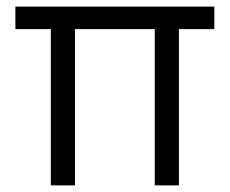

<svg xmlns="http://www.w3.org/2000/svg" viewBox="-20 -560 694 580"><path d="M133.5 0V-472H26.5V-540H627.5V-472H520.5V0H447.5V-472H206.5V0Z"/></svg>

Font: Vela Sans
Style: Regular
Weight: 400
Designer: Principal design: Mikhail Sharanda - project Manrope.
Design modification: Ravid Balaliev
Foundry: Mikhail Sharanda
Version: Version 1.001